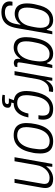

<svg xmlns="http://www.w3.org/2000/svg" viewBox="936 -1514 761 2674"><g transform="rotate(90 1316.0 -177.5)"><path d="M145 183Q104 183 71 170.5Q38 158 18.5 132.5Q-1 107 -1 69Q-1 62 0 52Q1 42 4 29H58Q57 37 56.5 43.5Q56 50 56 57Q56 85 68 102Q80 119 101.5 126.5Q123 134 149 134Q195 134 228 117.5Q261 101 282.5 67Q304 33 313 -18Q316 -35 318.5 -50.5Q321 -66 324 -81H317Q298 -53 274 -35.5Q250 -18 224 -10Q198 -2 172 -2Q126 -2 93.5 -20.5Q61 -39 44 -77Q27 -115 27 -173Q27 -206 31.5 -240Q36 -274 45 -307Q69 -426 123 -482Q177 -538 256 -538Q308 -538 340.5 -515Q373 -492 389 -450H396L416 -526H457L371 -31Q358 43 330.5 90Q303 137 257.5 160Q212 183 145 183ZM187 -52Q209 -52 233 -60.5Q257 -69 279.5 -89.5Q302 -110 320 -144.5Q338 -179 348 -231Q354 -257 358 -280Q362 -303 364.5 -323.5Q367 -344 367 -361Q367 -403 355.5 -431Q344 -459 321 -473.5Q298 -488 261 -488Q226 -488 195.5 -471.5Q165 -455 142 -418Q119 -381 106 -318Q99 -288 94 -262.5Q89 -237 87 -215Q85 -193 85 -173Q85 -131 96.5 -104.5Q108 -78 130.5 -65Q153 -52 187 -52Z M642 12Q596 12 563.5 -6.5Q531 -25 514 -63.5Q497 -102 497 -161Q497 -193 501 -227.5Q505 -262 513 -297Q529 -378 558.5 -431.5Q588 -485 630.5 -511.5Q673 -538 726 -538Q761 -538 786 -528Q811 -518 828.5 -498.5Q846 -479 856 -451H862L884 -526H927L906 -408Q902 -381 894.5 -340.5Q887 -300 879 -255Q871 -210 864 -169.5Q857 -129 852.5 -100Q848 -71 848 -62Q848 -51 853.5 -45Q859 -39 872 -39H914L907 -5Q898 0 884 5Q870 10 854 10Q829 10 814 -3Q799 -16 798 -43Q797 -50 798 -58.5Q799 -67 800 -77L794 -79Q768 -36 728 -12Q688 12 642 12ZM655 -38Q678 -38 702.5 -48.5Q727 -59 750.5 -83Q774 -107 792.5 -146.5Q811 -186 822 -243Q826 -268 829 -289Q832 -310 833.5 -327Q835 -344 835 -359Q835 -401 824 -430Q813 -459 790 -473.5Q767 -488 731 -488Q695 -488 664.5 -469.5Q634 -451 610.5 -410Q587 -369 574 -302Q567 -271 562.5 -245.5Q558 -220 556.5 -199.5Q555 -179 555 -160Q555 -96 580.5 -67Q606 -38 655 -38Z M970 0 1063 -526H1104L1095 -444H1100Q1112 -468 1130 -489Q1148 -510 1172 -524Q1196 -538 1227 -538Q1239 -538 1248 -536.5Q1257 -535 1261 -533L1252 -479H1225Q1197 -479 1173.5 -466.5Q1150 -454 1131.5 -432Q1113 -410 1100 -380Q1087 -350 1081 -314L1026 0Z M1412 12Q1359 12 1322 -6.5Q1285 -25 1266 -64.5Q1247 -104 1247 -166Q1247 -192 1250 -218.5Q1253 -245 1258 -274Q1269 -334 1288.5 -383Q1308 -432 1337.5 -466.5Q1367 -501 1406 -519.5Q1445 -538 1494 -538Q1548 -538 1581.5 -521.5Q1615 -505 1630.5 -474Q1646 -443 1646 -398Q1646 -384 1644.5 -367Q1643 -350 1639 -333H1584Q1587 -348 1588.5 -364.5Q1590 -381 1590 -394Q1590 -427 1580 -448Q1570 -469 1548.5 -479Q1527 -489 1493 -489Q1454 -489 1419.5 -468.5Q1385 -448 1359.5 -405.5Q1334 -363 1321 -294Q1315 -265 1311.5 -241.5Q1308 -218 1306.5 -199.5Q1305 -181 1305 -164Q1305 -119 1317.5 -91Q1330 -63 1354 -50Q1378 -37 1411 -37Q1456 -37 1485.5 -56.5Q1515 -76 1533.5 -111Q1552 -146 1561 -193H1615Q1605 -136 1581 -89.5Q1557 -43 1516 -15.5Q1475 12 1412 12ZM1372 175Q1352 175 1332.5 173Q1313 171 1299 167L1304 135H1380Q1406 135 1417.5 125Q1429 115 1429 99Q1429 89 1421 84Q1413 79 1396 79H1350L1383 -12H1423L1408 44Q1438 44 1459 54.5Q1480 65 1480 93Q1480 117 1471 133Q1462 149 1447 158Q1432 167 1412.5 171Q1393 175 1372 175Z M1864 12Q1809 12 1771 -7Q1733 -26 1713 -65.5Q1693 -105 1693 -167Q1693 -198 1697 -230Q1701 -262 1708 -295Q1725 -377 1757 -430.5Q1789 -484 1836.5 -511Q1884 -538 1945 -538Q2001 -538 2039 -519Q2077 -500 2097 -460Q2117 -420 2117 -357Q2117 -327 2113.5 -294.5Q2110 -262 2101 -230Q2085 -149 2052.5 -95.5Q2020 -42 1973 -15Q1926 12 1864 12ZM1865 -37Q1912 -37 1948.5 -61.5Q1985 -86 2010 -133.5Q2035 -181 2047 -251Q2051 -278 2053.5 -297.5Q2056 -317 2057.5 -332.5Q2059 -348 2059 -362Q2059 -406 2045.5 -434.5Q2032 -463 2006.5 -476Q1981 -489 1944 -489Q1899 -489 1863 -466Q1827 -443 1802 -397Q1777 -351 1764 -282Q1759 -255 1756 -233.5Q1753 -212 1751.5 -195.5Q1750 -179 1750 -164Q1750 -119 1763.5 -91Q1777 -63 1803 -50Q1829 -37 1865 -37Z M2169 0 2262 -526H2303L2294 -445H2300Q2327 -481 2355.5 -501Q2384 -521 2413.5 -529.5Q2443 -538 2472 -538Q2509 -538 2537.5 -527Q2566 -516 2582 -491.5Q2598 -467 2598 -428Q2598 -417 2596.5 -404.5Q2595 -392 2593 -379L2526 0H2471L2536 -376Q2538 -387 2539.5 -397Q2541 -407 2541 -416Q2541 -444 2530.5 -459.5Q2520 -475 2500 -481.5Q2480 -488 2453 -488Q2426 -488 2399 -476.5Q2372 -465 2347.5 -442Q2323 -419 2304.5 -384.5Q2286 -350 2279 -304L2225 0Z"/></g></svg>

Font: Archivo SemiCondensed ExtraLight
Style: Italic
Weight: 250
Width: 4
Italic angle: -10°
Designer: Hector Gatti
Foundry: Omnibus-Type
Version: Version 2.001